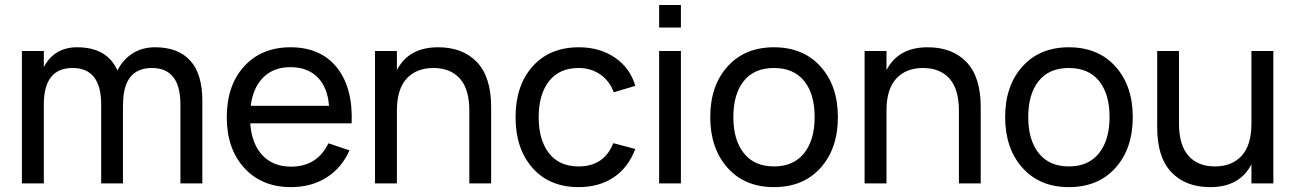

<svg xmlns="http://www.w3.org/2000/svg" viewBox="-20 -748 5282 783"><path d="M392.6 0V-321.8Q392.6 -470.7 275.9 -470.7Q158.7 -470.7 158.7 -321.8V0H69.3V-540H158.7V-474.6Q202.1 -555.2 294.4 -555.2Q417 -555.2 459 -460.4Q481.4 -505.4 520.8 -530.3Q560.1 -555.2 612.8 -555.2Q706.1 -555.2 755.6 -501Q805.2 -446.8 805.2 -336.9V0H715.8V-321.8Q715.8 -470.7 599.6 -470.7Q481.9 -470.7 481.9 -321.8H481.4V0Z M1166.5 -68.4Q1273.4 -68.4 1319.3 -163.6L1405.3 -134.8Q1373.5 -63 1311.3 -23.9Q1249 15.1 1166.5 15.1Q1047.9 15.1 976.3 -63Q904.8 -141.1 904.8 -270Q904.8 -399.9 975.8 -477.5Q1046.9 -555.2 1164.6 -555.2Q1288.1 -555.2 1354 -472.4Q1419.9 -389.6 1414.1 -245.1H1000.5Q1006.3 -161.6 1050 -115Q1093.8 -68.4 1166.5 -68.4ZM1002.4 -316.4H1321.8Q1315.9 -392.1 1274.9 -433.1Q1233.9 -474.1 1164.6 -474.1Q1096.2 -474.1 1054.2 -432.9Q1012.2 -391.6 1002.4 -316.4Z M1894 0V-296.9Q1894 -384.3 1855.5 -427.5Q1816.9 -470.7 1747.6 -470.7Q1678.2 -470.7 1638.4 -427.5Q1598.6 -384.3 1598.6 -296.9V0H1509.3V-540H1598.6V-461.9Q1646.5 -555.2 1766.6 -555.2Q1867.7 -555.2 1925.3 -494.4Q1982.9 -433.6 1982.9 -312V0Z M2339.8 15.1Q2220.7 15.1 2151.6 -63.2Q2082.5 -141.6 2082.5 -270Q2082.5 -399.4 2152.1 -477.3Q2221.7 -555.2 2340.8 -555.2Q2426.3 -555.2 2488 -512.9Q2549.8 -470.7 2570.8 -397.9L2482.9 -371.6Q2465.8 -418.5 2427.7 -444.6Q2389.6 -470.7 2339.8 -470.7Q2261.2 -470.7 2219 -417Q2176.8 -363.3 2176.8 -270Q2176.8 -177.2 2218.8 -123.3Q2260.7 -69.3 2339.8 -69.3Q2443.4 -69.3 2481 -164.1L2570.8 -140.6Q2542.5 -64.9 2482.9 -24.9Q2423.3 15.1 2339.8 15.1Z M2756.8 -635.7H2668V-727.5H2756.8ZM2756.8 0H2668V-540H2756.8Z M3136.2 15.1Q3017.1 15.1 2946.8 -64Q2876.5 -143.1 2876.5 -270.5Q2876.5 -398.4 2947 -476.8Q3017.6 -555.2 3136.2 -555.2Q3255.9 -555.2 3326.4 -476.6Q3397 -397.9 3397 -270.5Q3397 -142.1 3326.4 -63.5Q3255.9 15.1 3136.2 15.1ZM3136.2 -69.3Q3216.3 -69.3 3259.3 -123.3Q3302.2 -177.2 3302.2 -270.5Q3302.2 -364.7 3259.5 -417.7Q3216.8 -470.7 3136.2 -470.7Q3055.7 -470.7 3013.2 -417.5Q2970.7 -364.3 2970.7 -270.5Q2970.7 -176.8 3013.7 -123Q3056.6 -69.3 3136.2 -69.3Z M3890.6 0V-296.9Q3890.6 -384.3 3852.1 -427.5Q3813.5 -470.7 3744.1 -470.7Q3674.8 -470.7 3635 -427.5Q3595.2 -384.3 3595.2 -296.9V0H3505.9V-540H3595.2V-461.9Q3643.1 -555.2 3763.2 -555.2Q3864.3 -555.2 3921.9 -494.4Q3979.5 -433.6 3979.5 -312V0Z M4338.9 15.1Q4219.7 15.1 4149.4 -64Q4079.1 -143.1 4079.1 -270.5Q4079.1 -398.4 4149.7 -476.8Q4220.2 -555.2 4338.9 -555.2Q4458.5 -555.2 4529.1 -476.6Q4599.6 -397.9 4599.6 -270.5Q4599.6 -142.1 4529.1 -63.5Q4458.5 15.1 4338.9 15.1ZM4338.9 -69.3Q4418.9 -69.3 4461.9 -123.3Q4504.9 -177.2 4504.9 -270.5Q4504.9 -364.7 4462.2 -417.7Q4419.4 -470.7 4338.9 -470.7Q4258.3 -470.7 4215.8 -417.5Q4173.3 -364.3 4173.3 -270.5Q4173.3 -176.8 4216.3 -123Q4259.3 -69.3 4338.9 -69.3Z M4788.1 -540V-243.7Q4788.1 -156.2 4826.7 -112.8Q4865.2 -69.3 4934.6 -69.3Q5003.9 -69.3 5043.7 -112.8Q5083.5 -156.2 5083.5 -243.7V-540H5172.9V0H5083.5V-78.1Q5035.6 15.1 4915.5 15.1Q4814.9 15.1 4757.1 -45.7Q4699.2 -106.4 4699.2 -228V-540Z"/></svg>

Font: Vela Sans Med
Style: Regular
Weight: 500
Designer: Principal design: Mikhail Sharanda - project Manrope.
Design modification: Ravid Balaliev
Foundry: Mikhail Sharanda
Version: Version 1.001